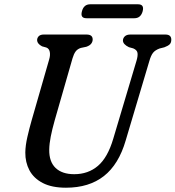

<svg xmlns="http://www.w3.org/2000/svg" viewBox="-20 -861 818 895"><path d="M508 -214.5 616.5 -578.5Q623 -600.5 621 -614.2Q619 -628 601 -635.5L581 -641Q553 -654.5 553 -672.5Q553.5 -684 562.2 -692Q571 -700 587.5 -700H751Q778.5 -700 778.5 -676Q778.5 -662 771 -654.5Q763.5 -647 746 -640.5L724 -635Q703.5 -627.5 693.5 -615Q683.5 -602.5 676 -576L566 -206.5Q533.5 -94.5 464.2 -40.2Q395 14 287.5 14Q221.5 14 179.2 -8Q137 -30 117.2 -67.2Q97.5 -104.5 98 -150.5Q98.5 -183.5 107.8 -223.5Q117 -263.5 127.5 -300L209.5 -585Q215 -604 212 -619.2Q209 -634.5 196 -639.5L176 -645Q153 -657 153 -675Q153.5 -685.5 161.2 -692.8Q169 -700 184 -700H383.5Q412 -700 412 -677Q412 -666.5 405.2 -657.5Q398.5 -648.5 382.5 -643L356.5 -637.5Q341 -632.5 332.5 -621Q324 -609.5 318 -589L235 -300Q223 -257.5 216.5 -224.2Q210 -191 209.5 -164Q208.5 -107.5 239 -78.2Q269.5 -49 326 -49Q391 -49 436.5 -87.8Q482 -126.5 508 -214.5ZM362 -808.5Q370.5 -841 400.5 -841H623.5Q653.5 -841 645 -808.5Q636 -776 606.5 -776H383Q353 -776 362 -808.5Z"/></svg>

Font: Fraunces 72pt SuperSoft
Style: Italic
Weight: 400
Italic angle: -16°
Version: Version 1.000;[b76b70a41]